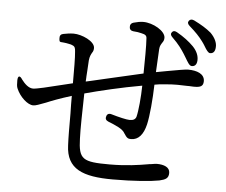

<svg xmlns="http://www.w3.org/2000/svg" viewBox="-55 -853 1111 942"><g transform="rotate(5 500.0 -381.5)"><path d="M827 -618C832 -610 835 -604 838 -600C850 -580 859 -563 870 -562C883 -561 896 -568 897 -592C898 -614 889 -637 868 -659C845 -682 820 -701 785 -721C774 -727 766 -727 760 -719C754 -712 755 -703 765 -694C797 -663 813 -640 827 -618ZM25 -417C25 -402 25 -387 30 -377C47 -337 86 -302 113 -302C126 -302 143 -309 175 -321C201 -332 240 -347 298 -365C298 -337 298 -307 299 -279C299 -216 299 -159 301 -122C305 -5 386 26 533 26C636 26 721 19 762 11C792 4 807 -3 807 -30C807 -58 778 -69 743 -69C736 -69 726 -67 713 -65C708 -65 704 -64 698 -63C658 -56 594 -46 512 -46C379 -46 359 -57 356 -160C354 -205 356 -297 358 -382C427 -401 540 -428 638 -445C637 -389 631 -321 623 -290C618 -276 607 -272 590 -272C576 -272 537 -281 500 -292C487 -296 478 -291 475 -280C471 -269 475 -260 487 -255C524 -240 560 -226 571 -204C585 -182 591 -179 606 -179C642 -179 666 -207 678 -258C688 -301 695 -383 697 -455C713 -458 729 -460 745 -461C796 -466 828 -464 857 -463C860 -463 864 -463 867 -463C874 -463 880 -462 888 -462H893C921 -462 937 -467 937 -493C937 -529 899 -543 856 -543C840 -543 804 -536 753 -527L699 -517C701 -561 703 -600 705 -631C706 -647 712 -655 719 -666C722 -670 726 -677 726 -688C726 -722 664 -757 616 -757C602 -757 586 -754 568 -749C557 -746 551 -738 552 -726C552 -715 559 -708 571 -707C587 -706 600 -704 611 -701C632 -697 637 -690 638 -681C641 -642 640 -565 639 -505C585 -493 517 -477 456 -463L383 -446L360 -441C360 -443 360 -444 360 -446C360 -449 361 -453 361 -462V-465C362 -475 362 -486 363 -495L366 -546C368 -566 374 -576 379 -585C382 -589 386 -596 386 -608C386 -642 320 -670 281 -670C262 -670 246 -667 230 -664C218 -662 212 -654 213 -642C213 -631 215 -624 219 -624C221 -623 223 -623 225 -623C229 -623 232 -622 236 -622C244 -621 253 -620 261 -618C269 -617 275 -615 283 -611C291 -607 294 -600 295 -582C298 -554 298 -495 298 -427C290 -425 279 -422 269 -420C260 -418 251 -416 240 -413C184 -399 123 -384 105 -384C83 -384 63 -404 48 -424C42 -434 36 -438 32 -437C28 -436 25 -429 25 -417ZM844 -757C876 -729 894 -710 911 -687C918 -678 920 -674 924 -668L927 -663C937 -646 946 -634 954 -633C968 -632 980 -640 981 -664C983 -686 971 -711 949 -733C925 -753 900 -768 864 -786C853 -791 844 -790 838 -782C832 -774 834 -766 844 -757Z"/></g></svg>

Font: 寒蝉锦书宋 Text
Style: Regular
Weight: 400
Designer: 寒蝉锦书宋{Warren} 思源宋体{Ryoko NISHIZUKA 西塚涼子 (kana & ideographs); Frank Grießhammer (Latin, Greek & Cyrillic); Wenlong ZHANG 
Foundry: Adobe & ChillType
Version: Version 2.000;Glyphs 3.1.1 (3135)